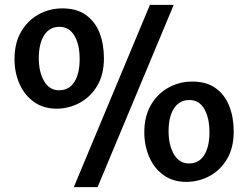

<svg xmlns="http://www.w3.org/2000/svg" viewBox="-20 -767 1018 787"><path d="M215 -321.5Q159 -321 119.8 -348.8Q80.5 -376.5 60 -423Q39.5 -469.5 39.5 -524.5Q39.5 -591 66.5 -637Q93.5 -683 137 -707.2Q180.5 -731.5 230 -732.5Q291.5 -734 330.5 -706.8Q369.5 -679.5 387.8 -632.8Q406 -586 406 -528.5Q406 -462 379 -416.2Q352 -370.5 308.5 -346.5Q265 -322.5 215 -321.5ZM282.5 0 594.5 -747H692L380 0ZM222 -397Q263 -397 284.8 -431.2Q306.5 -465.5 306.5 -524.5Q306.5 -584.5 285 -620.8Q263.5 -657 224 -657Q183 -657 161 -622.5Q139 -588 139 -528.5Q139 -472 160.8 -434.5Q182.5 -397 222 -397ZM747.5 -21.5Q691 -20.5 651.8 -48.2Q612.5 -76 592 -122.8Q571.5 -169.5 571.5 -224.5Q571.5 -290.5 598.5 -336.5Q625.5 -382.5 669 -407Q712.5 -431.5 762.5 -432.5Q824 -434 862.8 -406.5Q901.5 -379 919.8 -332.2Q938 -285.5 938 -228.5Q938 -162 911.2 -116.2Q884.5 -70.5 841 -46.5Q797.5 -22.5 747.5 -21.5ZM754.5 -97Q795.5 -97 817 -131.2Q838.5 -165.5 838.5 -224.5Q838.5 -284.5 817.2 -320.8Q796 -357 756.5 -357Q715.5 -357 693.2 -322.8Q671 -288.5 671 -229Q671 -172 693 -134.5Q715 -97 754.5 -97Z"/></svg>

Font: Tracken
Style: Regular
Weight: 400
Designer: Eben Sorkin
Foundry: Eben Sorkin
Version: Version 2.001